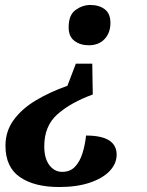

<svg xmlns="http://www.w3.org/2000/svg" viewBox="-20 -560 590 772"><path d="M351 -304 353 -180Q265 -148 211.5 -101Q158 -54 158 28Q158 77 178.5 104Q199 131 230 131Q262 131 281.5 110.5Q301 90 311.5 56.5Q322 23 326 -15Q449 -15 449 62Q449 98 421 127.5Q393 157 341 174.5Q289 192 218 192Q118 192 60 152Q2 112 2 26Q2 -32 34.5 -77Q67 -122 123.5 -156Q180 -190 251 -215L285 -304ZM343 -540Q379 -540 401.5 -522.5Q424 -505 424 -468Q424 -428 400.5 -403Q377 -378 337 -378Q303 -378 279.5 -395.5Q256 -413 256 -450Q256 -500 284 -520Q312 -540 343 -540Z"/></svg>

Font: Noto Serif Tamil
Style: Bold Italic
Weight: 700
Italic angle: -12°
Designer: Indian Type Foundry, Tom Grace, and the Monotype Design Team
Foundry: Monotype Imaging Inc.
Version: Version 2.003; ttfautohint (v1.8.4.7-5d5b)